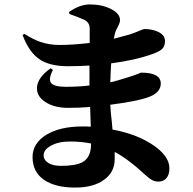

<svg xmlns="http://www.w3.org/2000/svg" viewBox="-20 -807 871 867"><path d="M319 40Q231 40 180 6Q127 -30 127 -98Q127 -160 190 -199Q253 -236 352 -236Q378 -236 390 -235L387 -324Q343 -320 287 -320Q225 -320 184.5 -346.5Q144 -373 147 -413Q150 -457 209 -499L219 -491Q197 -449 211 -432Q225 -415 277 -415Q335 -415 384 -421Q384 -445 384 -469V-511Q338 -508 287 -508Q210 -508 165 -535Q112 -567 82 -649L90 -654Q132 -628 162 -618Q201 -604 249 -604Q308 -604 385 -613V-679Q385 -704 362 -717Q328 -732 293 -744L292 -753Q340 -787 386 -787Q440 -787 480 -767Q522 -746 522 -716Q522 -705 511 -684Q503 -669 500 -660Q497 -649 494 -632Q543 -645 568 -652Q594 -661 619 -672Q629 -676 631 -676Q662 -676 688 -666Q725 -651 725 -622Q725 -598 712 -586Q702 -576 674 -565Q592 -535 482 -521Q480 -493 478 -435Q508 -442 555 -457Q582 -465 607 -475Q615 -479 617 -479Q706 -479 706 -430Q706 -393 662 -373Q612 -351 478 -334Q479 -305 485 -256Q487 -233 488 -222Q607 -200 684 -143Q745 -97 745 -47Q745 -18 731 -2Q718 13 696 13Q678 13 665 5Q655 0 633 -20Q560 -88 498 -121Q498 -105 498 -89Q498 -30 451 4Q403 40 319 40ZM255 -58Q322 -58 353 -75Q391 -97 391 -154V-159Q348 -168 295 -168Q244 -168 210 -149Q177 -131 177 -106Q177 -84 200 -70Q221 -58 255 -58Z"/></svg>

Font: GenRyuMin TW H
Style: Regular
Weight: 900
Version: Version 1.501;PS 1;hotconv 16.6.51;makeotf.lib2.5.65220